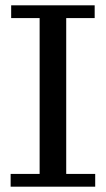

<svg xmlns="http://www.w3.org/2000/svg" viewBox="-20 -702 398 722"><path d="M20 0V-48H129V-634H22V-682H336V-634H229V-48H338V0Z"/></svg>

Font: Montagu Slab 144pt
Style: Regular
Weight: 400
Designer: Florian Karsten
Foundry: Florian Karsten
Version: Version 1.000; ttfautohint (v1.8.3)